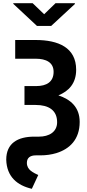

<svg xmlns="http://www.w3.org/2000/svg" viewBox="-20 -961 545 1200"><path d="M19 37C22 144 88 198 179 219L219 133C189 118 148 102 148 57C148 25 169 10 204 10H232C269 10 302 5 332 -4C416 -30 478 -90 478 -199C478 -292 420 -340 345 -365C409 -391 456 -439 456 -525C456 -664 344 -711 203 -711H75V-594H203C268 -594 315 -571 315 -512C315 -449 271 -423 206 -423H133V-305H203C283 -305 337 -273 337 -197C337 -136 286 -107 224 -107H194C91 -107 19 -66 19 37ZM63 -937 211 -799H300L448 -936V-941H327L256 -872L184 -941H63Z"/></svg>

Font: Asimov Pro
Style: Bd
Weight: 700
Designer: Google
Version: Version 2.000980; 2014